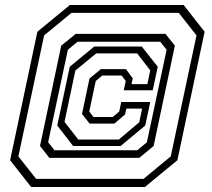

<svg xmlns="http://www.w3.org/2000/svg" viewBox="-20 -734 849 768"><path d="M104.5 14 20.5 -93 129.5 -607 259.5 -714H714.5L798.5 -607L689.5 -93L559.5 14ZM124.5 -18.5H554L663 -108.5L766 -592.5L695 -682.5H266L156.5 -592.5L53.5 -108.5ZM177.5 -102.5 140 -150 225 -551.5 283 -598.5H642L679.5 -551.5L594.5 -150L537 -102.5ZM198 -133H529L567.5 -165L646.5 -535L621 -567H290L251.5 -535L172.5 -165ZM272.5 -150 209 -232 259 -467 357 -548H547L611 -467L591 -373H475L483 -410L466.5 -432H389.5L363 -410L337 -288L354 -266H431L457 -288L465 -326H581L561 -232L462.5 -150ZM293 -176H455.5L537 -245L548.5 -299.5H485.5L480 -276L437.5 -239.5H338.5L308 -278L338 -420L383.5 -457.5H484L511 -420.5L506 -397.5H569.5L581 -452.5L528.5 -520.5H365L281.5 -452L238 -246.5Z"/></svg>

Font: Tourney Expanded Light
Style: Italic
Weight: 300
Width: 7
Italic angle: -12°
Designer: Tyler Finck
Foundry: Etcetera Type Co
Version: Version 1.010; ttfautohint (v1.8.3)